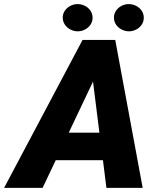

<svg xmlns="http://www.w3.org/2000/svg" viewBox="-76 -903 757 923"><path d="M296.9 -883.3Q315.4 -883.3 332 -875Q348.6 -866.7 358.9 -851.6Q369.1 -836.4 369.1 -817.4Q369.1 -799.3 359.1 -784.4Q349.1 -769.5 332.5 -761Q315.9 -752.4 297.9 -752.4Q279.8 -752.4 262.9 -761Q246.1 -769.5 235.8 -784.7Q225.6 -799.8 225.6 -818.4Q225.6 -836.4 235.6 -851.3Q245.6 -866.2 262.2 -874.8Q278.8 -883.3 296.9 -883.3ZM542.5 -883.3Q561 -883.3 577.9 -875Q594.7 -866.7 605 -851.6Q615.2 -836.4 615.2 -817.4Q615.2 -799.3 605.2 -784.4Q595.2 -769.5 578.6 -761Q562 -752.4 543.9 -752.4Q525.9 -752.4 509 -761Q492.2 -769.5 481.9 -784.7Q471.7 -799.8 471.7 -818.4Q471.7 -836.4 481.7 -851.3Q491.7 -866.2 508.1 -874.8Q524.4 -883.3 542.5 -883.3ZM-56.2 0 320.8 -710.9H478L609.9 0H435.5L418.9 -132.8H191.9L128.9 0ZM254.4 -265.1H401.9L371.1 -510.7Z"/></svg>

Font: Mardoto Black
Style: Italic
Weight: 900
Italic angle: -12°
Designer: Christian Robertson, Vahan Hovhannisyan
Foundry: Google
Version: Version 1.000